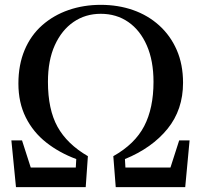

<svg xmlns="http://www.w3.org/2000/svg" viewBox="-20 -773 831 793"><path d="M46 0 27 -193H71L107 -81H293L295 -116Q225 -142 171 -184.5Q117 -227 86.5 -288Q56 -349 56 -428Q56 -505 81.5 -566Q107 -627 154 -668.5Q201 -710 263 -731.5Q325 -753 396 -753Q468 -753 529.5 -731.5Q591 -710 637.5 -668Q684 -626 710 -566.5Q736 -507 736 -431Q736 -320 672 -241Q608 -162 496 -116L498 -81H684L720 -193H763L745 0H458L448 -128Q537 -178 575.5 -252Q614 -326 614 -435Q614 -522 586.5 -585Q559 -648 510 -682Q461 -716 396 -716Q333 -716 284 -682.5Q235 -649 206.5 -586.5Q178 -524 178 -435Q178 -321 217.5 -249.5Q257 -178 343 -128L334 0Z"/></svg>

Font: Early Summer Mincho SemiBold
Style: Regular
Weight: 600
Designer: GuiWonder
Version: Version 1.002